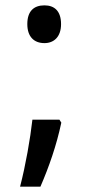

<svg xmlns="http://www.w3.org/2000/svg" viewBox="-20 -570 331 717"><path d="M146 -409C181 -409 208 -432 208 -480C208 -528 184 -550 146 -550C106 -550 82 -528 82 -480C82 -433 107 -409 146 -409ZM202 -123H101C93 -52 76 46 55 127H131C163 53 191 -27 209 -112Z"/></svg>

Font: Noto Sans Gurmukhi UI Condensed Medium
Style: Regular
Weight: 500
Width: 3
Designer: Jelle Bosma - Monotype Design Team
Foundry: Monotype Imaging Inc.
Version: Version 2.004